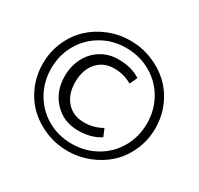

<svg xmlns="http://www.w3.org/2000/svg" viewBox="-157 -925 1165 1126"><g transform="rotate(30 425.5 -362.0)"><path d="M417 -124Q319.3 -124 255.4 -191.7Q191.4 -259.3 191.4 -362.8Q191.4 -429.7 219.5 -484.9Q247.6 -540 299.3 -572.3Q351.1 -604.5 416.5 -604.5Q506.8 -604.5 566.4 -564.5L542.5 -513.7Q487.3 -545.9 421.9 -545.9Q349.1 -545.9 305.7 -495.4Q262.2 -444.8 262.2 -362.8Q262.2 -281.2 306.2 -231.9Q350.1 -182.6 424.3 -182.6Q489.3 -182.6 545.4 -214.8L566.9 -164.1Q506.3 -124 417 -124ZM423.3 -38.1Q515.6 -38.1 590.6 -81.5Q665.5 -125 707 -199Q748.5 -272.9 748.5 -361.8Q748.5 -450.2 707 -524.2Q665.5 -598.1 590.3 -641.8Q515.1 -685.5 422.9 -685.5Q331.5 -685.5 257.1 -641.8Q182.6 -598.1 141.4 -524.4Q100.1 -450.7 100.1 -362.3Q100.1 -273.4 141.4 -199.5Q182.6 -125.5 257.1 -81.8Q331.5 -38.1 423.3 -38.1ZM423.3 10.7Q347.2 10.7 277.6 -17.1Q208 -44.9 156.2 -93.3Q104.5 -141.6 74 -211.7Q43.5 -281.7 43.5 -361.8Q43.5 -441.9 74 -512Q104.5 -582 156 -630.6Q207.5 -679.2 277.1 -707Q346.7 -734.9 422.9 -734.9Q499.5 -734.9 569.6 -707Q639.6 -679.2 691.7 -630.6Q743.7 -582 774.4 -512Q805.2 -441.9 805.2 -361.8Q805.2 -281.7 774.4 -211.7Q743.7 -141.6 691.9 -93.3Q640.1 -44.9 570.1 -17.1Q500 10.7 423.3 10.7Z"/></g></svg>

Font: Oxygen
Style: Bold
Weight: 700
Designer: vernon adams
Foundry: Vernon Adams
Version: Version 0.2.3 webfont; ttfautohint (v0.93.3-1d66) -l 8 -r 50